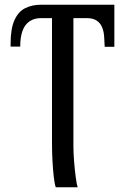

<svg xmlns="http://www.w3.org/2000/svg" viewBox="-20 -556 526 816"><path d="M217 240Q212 226 208.5 195.5Q205 165 203 127Q201 89 201 53V-479H155Q125 -479 105 -465Q85 -451 75.5 -424.5Q66 -398 66 -358H25V-370Q25 -434 41.5 -470.5Q58 -507 87.5 -521.5Q117 -536 155 -536H466V-357H425L423 -394Q422 -421 414 -440Q406 -459 390 -469Q374 -479 349 -479H292V66Q292 95 295 131.5Q298 168 302 198Q306 228 310 240Z"/></svg>

Font: Noto Serif SemiCondensed
Style: Regular
Weight: 400
Width: 4
Designer: Monotype Design Team
Foundry: Monotype Imaging Inc.
Version: Version 2.013